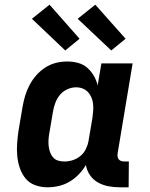

<svg xmlns="http://www.w3.org/2000/svg" viewBox="-20 -790 640 818"><path d="M182 8Q155 8 130 -1Q105 -10 89 -29.5Q73 -49 64.5 -74Q56 -99 53.5 -125.5Q51 -152 53 -179.5Q55 -207 59 -234L76 -334Q80 -358 87 -381.5Q94 -405 105.5 -427Q117 -449 134 -468.5Q151 -488 172.5 -502Q194 -516 218 -522Q242 -528 266 -528Q290 -528 312.5 -522Q335 -516 351.5 -501.5Q368 -487 379.5 -467.5Q391 -448 396 -426L412 -520H545L481 -136Q480 -129 481 -122.5Q482 -116 486 -111Q490 -106 496.5 -104Q503 -102 510 -102H529L528 8H491Q466 8 442 3.5Q418 -1 397.5 -12.5Q377 -24 363.5 -43.5Q350 -63 346 -87Q333 -65 315 -46.5Q297 -28 275.5 -15.5Q254 -3 230 2.5Q206 8 182 8ZM255 -102Q272 -102 289.5 -107.5Q307 -113 322 -125Q337 -137 345.5 -154.5Q354 -172 357 -189L374 -289Q376 -304 377 -318.5Q378 -333 376.5 -347.5Q375 -362 369.5 -375Q364 -388 354.5 -398Q345 -408 332 -413Q319 -418 304 -418Q285 -418 266.5 -409.5Q248 -401 235.5 -386Q223 -371 216 -352.5Q209 -334 206 -316L189 -216Q187 -203 186.5 -189.5Q186 -176 188 -163Q190 -150 194.5 -138.5Q199 -127 207.5 -118Q216 -109 228.5 -105.5Q241 -102 255 -102ZM454 -575 311 -710 386 -770 515 -625ZM258 -575 116 -710 191 -770 319 -625Z"/></svg>

Font: Iosevka Etoile Extrabold
Style: Italic
Weight: 800
Italic angle: -9°
Designer: Belleve Invis
Foundry: Belleve Invis
Version: Version 22.1.2; ttfautohint (v1.8.4)